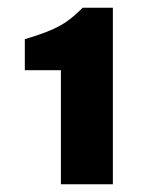

<svg xmlns="http://www.w3.org/2000/svg" viewBox="-20 -880 391 495"><path d="M271 -860V-405H137V-699H44V-779L57 -783Q103 -797 131.5 -812Q160 -827 188 -855L193 -860Z"/></svg>

Font: Be Vietnam Pro Black
Style: Regular
Weight: 900
Designer: Lam Bao, Tony Le, Vietanh Nguyen
Foundry: Yellow Type Foundry
Version: Version 1.002; ttfautohint (v1.8.3)